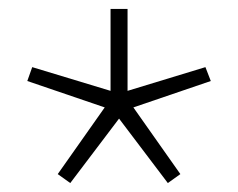

<svg xmlns="http://www.w3.org/2000/svg" viewBox="-20 -710 532 429"><path d="M41 -529 52 -560 227 -507V-690H265V-507L439 -560L451 -529L278 -470L383 -321L355 -301L246 -445L137 -301L109 -321L214 -470Z"/></svg>

Font: Oxanium ExtraLight ExtraLight
Style: Regular
Weight: 250
Version: Version 2.000